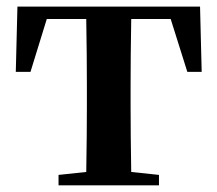

<svg xmlns="http://www.w3.org/2000/svg" viewBox="-20 -555 650 575"><path d="M491.2 -498H373Q371.1 -384.8 371.1 -299.8V-235.4Q371.1 -153.3 373 -40L456.1 -31.2V0H155.3V-31.2L238.3 -40Q240.2 -153.3 240.2 -235.4V-299.8Q240.2 -384.8 238.3 -498H120.1L71.3 -339.8H27.3L32.2 -535.2H579.1L584 -339.8H541Z"/></svg>

Font: GenYoMin TW TTF Bold
Style: Regular
Weight: 700
Version: Version 1.300